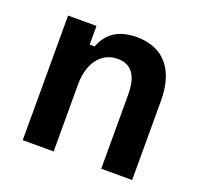

<svg xmlns="http://www.w3.org/2000/svg" viewBox="-96 -618 754 724"><g transform="rotate(20 280.5 -256.0)"><path d="M188.3 0V-270C188.3 -350 227.5 -410.8 296.7 -410.8C354.2 -410.8 379.2 -370 379.2 -296.7V0H503.3V-318.3C503.3 -436.7 448.3 -512.5 336.7 -512.5C257.5 -512.5 217.5 -476.7 198.3 -425H178.3V-500H64.2V0Z"/></g></svg>

Font: Familjen Grotesk SemiBold
Style: Regular
Weight: 600
Designer: Anders Wikstroem, Jonas Baeckman, Matilda Gysing, Kristian Moeller
Foundry: Familjen STHLM AB
Version: Version 2.000